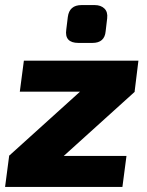

<svg xmlns="http://www.w3.org/2000/svg" viewBox="-26 -736 577 756"><path d="M338 -567H283Q227 -567 235 -620L241 -669Q247 -716 295 -716H347Q371 -716 385 -702.5Q399 -689 396 -664L390 -613Q386 -567 338 -567ZM505 -375 225 -122H472L456 0H-6L10 -122H9L289 -375H52L68 -497H519L504 -375Z"/></svg>

Font: Exo 2.0 Extra Bold
Style: Italic
Weight: 800
Italic angle: -8°
Designer: Natanael Gama
Version: Version 1.001;PS 001.001;hotconv 1.0.70;makeotf.lib2.5.58329